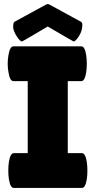

<svg xmlns="http://www.w3.org/2000/svg" viewBox="-20 -929 472 949"><path d="M117 -172V-528H46Q29 -528 22 -571Q18 -592 18 -614Q18 -636 22 -657Q29 -700 46 -700H382Q399 -700 406 -657Q409 -636 409 -614Q409 -592 406 -571Q399 -528 382 -528H315V-172H385Q402 -172 409 -129Q412 -108 412 -86Q412 -64 409 -43Q402 0 385 0H48Q31 0 24 -43Q21 -64 21 -86Q21 -108 24 -129Q31 -172 48 -172ZM89 -724Q80 -724 65 -746Q45 -776 45 -796Q45 -816 51 -821L205 -905Q212 -909 216 -909Q220 -909 227 -905L381 -821Q387 -816 387 -807Q387 -776 370 -750Q353 -724 344 -724Q342 -724 216 -798Q91 -724 89 -724Z"/></svg>

Font: Lilita One
Style: Regular
Weight: 400
Designer: Juan Montoreano
Foundry: Juan Montoreano
Version: Version 1.002